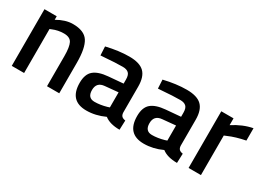

<svg xmlns="http://www.w3.org/2000/svg" viewBox="-29 -984 1979 1467"><g transform="rotate(30 960.5 -250.0)"><path d="M175 0H66V-500H174V-469Q247 -511 312 -511Q412 -511 448.5 -454.5Q485 -398 485 -268V0H377V-265Q377 -346 359.5 -380Q342 -414 288 -414Q237 -414 190 -394L175 -388Z M982 -346V-118Q983 -96 993.5 -85.5Q1004 -75 1026 -72L1023 11Q937 11 890 -26Q810 11 729 11Q580 11 580 -148Q580 -224 620.5 -258Q661 -292 745 -299L874 -310V-346Q874 -386 856.5 -402Q839 -418 805 -418Q741 -418 645 -410L613 -408L609 -485Q718 -511 809.5 -511Q901 -511 941.5 -471.5Q982 -432 982 -346ZM758 -222Q689 -216 689 -147Q689 -78 750 -78Q800 -78 856 -94L874 -100V-233Z M1489 -346V-118Q1490 -96 1500.5 -85.5Q1511 -75 1533 -72L1530 11Q1444 11 1397 -26Q1317 11 1236 11Q1087 11 1087 -148Q1087 -224 1127.5 -258Q1168 -292 1252 -299L1381 -310V-346Q1381 -386 1363.5 -402Q1346 -418 1312 -418Q1248 -418 1152 -410L1120 -408L1116 -485Q1225 -511 1316.5 -511Q1408 -511 1448.5 -471.5Q1489 -432 1489 -346ZM1265 -222Q1196 -216 1196 -147Q1196 -78 1257 -78Q1307 -78 1363 -94L1381 -100V-233Z M1626 0V-500H1734V-440Q1819 -495 1904 -511V-402Q1818 -385 1757 -358L1735 -349V0Z"/></g></svg>

Font: Titillium Web[RUS by Daymarius]
Style: Regular
Weight: 600
Designer: Cyrillization by Daymarius
Foundry: Cyrillization by Daymarius
Version: Version 1.002 September 11, 2018